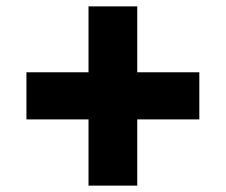

<svg xmlns="http://www.w3.org/2000/svg" viewBox="-20 -686 710 603"><path d="M411 -311V-103H258V-311H63V-459H258V-666H411V-459H606V-311Z"/></svg>

Font: BLUETTI 2.0
Style: Bold
Weight: 700
Designer: Stijn de Vries
Foundry: tokotype
Version: Version 2.005;October 31, 2023;FontCreator 14.0.0.2814 64-bi